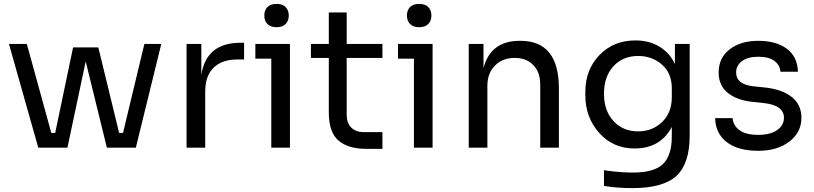

<svg xmlns="http://www.w3.org/2000/svg" viewBox="-20 -760 4191 988"><path d="M327 0H177L26 -534H118L244 -76H264L356 -516H486L593 -76H613L723 -534H810L679 0H530L421 -444Z M1036 0H940V-534H1016V-374Q1041 -540 1218 -540H1236V-454H1202Q1122 -454 1079 -411.5Q1036 -369 1036 -289Z M1450 -636.5Q1434 -620 1403 -620Q1372 -620 1356 -636.5Q1340 -653 1340 -680Q1340 -707 1356 -723.5Q1372 -740 1403 -740Q1434 -740 1450 -723.5Q1466 -707 1466 -680Q1466 -653 1450 -636.5ZM1472 0H1376V-458H1294V-534H1472Z M1948 6H1866Q1771 6 1721.5 -37Q1672 -80 1672 -182V-462H1580V-534H1672V-696H1764V-534H1948V-462H1764V-170Q1764 -127 1787.5 -103.5Q1811 -80 1854 -80H1948Z M2184 -636.5Q2168 -620 2137 -620Q2106 -620 2090 -636.5Q2074 -653 2074 -680Q2074 -707 2090 -723.5Q2106 -740 2137 -740Q2168 -740 2184 -723.5Q2200 -707 2200 -680Q2200 -653 2184 -636.5ZM2206 0H2110V-458H2028V-534H2206Z M2488 0H2392V-534H2468V-410Q2505 -550 2654 -550H2658Q2856 -550 2856 -305V0H2760V-325Q2760 -388 2724.5 -425Q2689 -462 2629 -462Q2566 -462 2527 -422.5Q2488 -383 2488 -319Z M3234 208Q3159 208 3088 197V116Q3170 128 3238 128Q3346 128 3391.5 84Q3437 40 3437 -59V-107Q3379 4 3245 4Q3135 4 3063.5 -76Q2992 -156 2992 -269V-287Q2992 -401 3064.5 -476.5Q3137 -552 3250 -552Q3320 -552 3372.5 -520.5Q3425 -489 3453 -431V-534H3529V-63Q3529 82 3461 145Q3393 208 3234 208ZM3263 -84Q3337 -84 3387 -132Q3437 -180 3437 -260V-306Q3437 -383 3386.5 -427.5Q3336 -472 3264 -472Q3185 -472 3136.5 -419Q3088 -366 3088 -278Q3088 -190 3137 -137Q3186 -84 3263 -84Z M3882 16Q3778 16 3720 -28.5Q3662 -73 3660 -152H3750Q3752 -116 3784 -91Q3816 -66 3882 -66Q3944 -66 3979 -90.5Q4014 -115 4014 -154Q4014 -219 3908 -230L3850 -236Q3770 -245 3724 -283Q3678 -321 3678 -387Q3678 -462 3734.5 -506Q3791 -550 3882 -550Q3974 -550 4029 -509Q4084 -468 4086 -391H3996Q3994 -425 3965 -446.5Q3936 -468 3882 -468Q3828 -468 3798 -445.5Q3768 -423 3768 -387Q3768 -326 3856 -316L3914 -310Q4003 -301 4053.5 -261.5Q4104 -222 4104 -154Q4104 -79 4042 -31.5Q3980 16 3882 16Z"/></svg>

Font: Sora
Style: Regular
Weight: 400
Designer: Jonathan Barnbrook, Julián Moncada
Foundry: Barnbrook Fonts
Version: Version 2.000